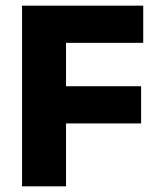

<svg xmlns="http://www.w3.org/2000/svg" viewBox="-20 -659 561 679"><path d="M58 0V-639H213.5V0ZM147.5 -222.5V-354H479V-222.5ZM103 -507.5V-639H486.5V-507.5Z"/></svg>

Font: Anek Bangla
Style: Bold
Weight: 700
Designer: Sulekha Rajkumar (Bangla), Yesha Goshar (Latin)
Foundry: Ek Type
Version: Version 1.003